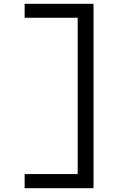

<svg xmlns="http://www.w3.org/2000/svg" viewBox="-20 -843 640 1006"><path d="M109 143V69H387V-750H109V-823H470V143Z"/></svg>

Font: Zed Mono Extended
Style: Regular
Weight: 400
Width: 7
Monospace: yes
Designer: Belleve Invis
Foundry: Belleve Invis
Version: Version 1.0.0; ttfautohint (v1.8.4)